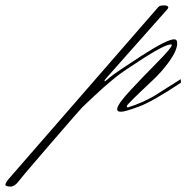

<svg xmlns="http://www.w3.org/2000/svg" viewBox="-322 -413 692 713"><path d="M-291 253 266 -387Q271 -393 287 -393Q303 -393 303 -385Q303 -382 298 -377L71 -121Q66 -115 66 -113Q66 -111 67.5 -111Q69 -111 87 -126.5Q105 -142 201.5 -204.5Q298 -267 325 -267Q336 -267 336 -253Q336 -226 307 -185.5Q278 -145 242 -112Q149 -25 149 -19.5Q149 -14 153 -14Q209 -32 251 -57L349 -119L350 -106Q245 -36 193.5 -17Q142 2 127.5 2Q113 2 113 -7Q113 -25 163.5 -79Q214 -133 265 -184.5Q316 -236 316 -246Q316 -248 313 -248Q291 -248 213.5 -198.5Q136 -149 110.5 -128.5Q85 -108 64 -89.5Q43 -71 29.5 -58Q16 -45 3.5 -33.5Q-9 -22 -17 -14Q-25 -6 -130 115.5Q-235 237 -251 258Q-267 280 -284 280Q-284 280 -284 280Q-302 279 -302 273Q-302 267 -291 253Z"/></svg>

Font: Herr Von Muellerhoff
Style: Regular
Weight: 400
Version: Version 1.000